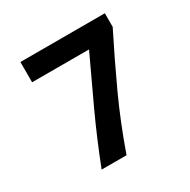

<svg xmlns="http://www.w3.org/2000/svg" viewBox="-143 -759 886 894"><g transform="rotate(-30 300.0 -311.5)"><path d="M155 0Q208 -136 265.5 -260.5Q323 -385 384 -514H78V-623H532V-550Q463 -413 402 -280.5Q341 -148 289 0Z"/></g></svg>

Font: Inconsolata Expanded ExtraBold
Style: Regular
Weight: 800
Width: 7
Monospace: yes
Designer: Raph Levien, Cyreal, Brenton Simpson
Foundry: Raph Levien, Cyreal, Google
Version: Version 3.001; ttfautohint (v1.8.2.53-6de2)